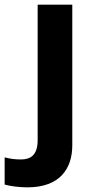

<svg xmlns="http://www.w3.org/2000/svg" viewBox="-84 -566 409 826"><path d="M34 240C174 240 227 159 227 59V-546H78V37C78 103 46 120 6 120C-21 120 -40 117 -64 111V228C-40 235 0 240 34 240Z"/></svg>

Font: Noto Sans Arabic UI
Style: Bold
Weight: 700
Designer: Monotype Design Team, Nadine Chahine and Nizar Qandah
Foundry: Monotype Imaging Inc.
Version: Version 2.010